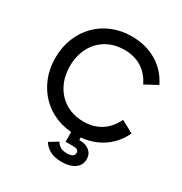

<svg xmlns="http://www.w3.org/2000/svg" viewBox="-209 -871 1177 1239"><g transform="rotate(30 380.0 -251.5)"><path d="M416 16Q338 16 272 -11Q206 -38 158 -87Q110 -136 83 -203Q56 -270 56 -350Q56 -430 83 -497Q110 -564 158 -613Q206 -662 272 -689Q338 -716 416 -716Q521 -716 601.5 -668.5Q682 -621 725 -533L633 -483Q602 -548 547.5 -582.5Q493 -617 418 -617Q361 -617 314.5 -597.5Q268 -578 234.5 -543Q201 -508 182.5 -458.5Q164 -409 164 -350Q164 -291 182.5 -242Q201 -193 234.5 -157.5Q268 -122 314.5 -102.5Q361 -83 418 -83Q493 -83 548 -118.5Q603 -154 635 -221L726 -172Q684 -82 603 -33Q522 16 416 16ZM426 213Q328 213 286 145L349 106Q361 126 379 137Q397 148 426 148Q482 148 482 114Q482 87 443 87H384V-9H455V33Q504 33 531.5 56Q559 79 559 117Q559 161 523 187Q487 213 426 213Z"/></g></svg>

Font: NT Somic Medium
Style: Regular
Weight: 500
Designer: Ravid Balaliev — lead type designer, mastering
Michael Voronin — secret advisor, marketing
Ivan Kovalenko — best boy
Foundry: NT Type
Version: Version 0.7